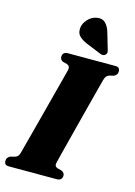

<svg xmlns="http://www.w3.org/2000/svg" viewBox="-147 -1007 761 1079"><g transform="rotate(15 233.0 -468.0)"><path d="M269.5 -88Q264.5 -67.5 283.5 -60.5L308.5 -54Q326.5 -45 326.5 -30Q326.5 0 294 0H17Q1 0 -4.8 -7Q-10.5 -14 -10.5 -25.5Q-10.5 -36.5 -4.2 -44Q2 -51.5 10 -55L37.5 -62Q47 -65.5 52.8 -72Q58.5 -78.5 62.5 -94Q66.5 -109.5 77 -149.2Q87.5 -189 101.8 -242.5Q116 -296 131 -353.8Q146 -411.5 160 -464.8Q174 -518 184.2 -556.8Q194.5 -595.5 198 -610.5Q202.5 -632.5 183 -640L158 -646.5Q141.5 -655 141.5 -670.5Q141.5 -700 173.5 -700H448Q464.5 -700 470 -692.8Q475.5 -685.5 475.5 -675Q475.5 -664 469.5 -656.2Q463.5 -648.5 455 -645L428 -638.5Q418.5 -634.5 413 -628.2Q407.5 -622 403 -606.5Q399 -592 388.8 -553Q378.5 -514 364.8 -460.8Q351 -407.5 336 -349.2Q321 -291 307.2 -237.2Q293.5 -183.5 283.2 -143.8Q273 -104 269.5 -88ZM356 -871 384 -775.5Q386.5 -768 386.2 -761Q386 -754 379.5 -748Q374 -742 365.5 -741.2Q357 -740.5 351 -743.5L262.5 -779.5Q232.5 -792 215.5 -809.8Q198.5 -827.5 203 -859.5Q206 -883 227.2 -906.5Q248.5 -930 279.5 -935Q310 -940 328.2 -922Q346.5 -904 356 -871Z"/></g></svg>

Font: Fraunces 144pt Soft Black
Style: Italic
Weight: 900
Italic angle: -16°
Version: Version 1.000;[b76b70a41]